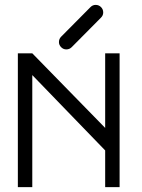

<svg xmlns="http://www.w3.org/2000/svg" viewBox="-20 -815 580 785"><path d="M53 -50V-597H112L410 -292V-597H469V-50H410V-200L112 -508V-50ZM221 -643Q221 -656 230 -665L350 -786Q359 -795 371 -795Q384 -795 393 -786Q402 -777 402 -764Q402 -752 393 -743L273 -622Q264 -613 251 -613Q239 -613 230 -622Q221 -631 221 -643Z"/></svg>

Font: 3270 Nerd Font Mono
Style: Regular
Weight: 400
Monospace: yes
Version: Version 3.0.1;Nerd Fonts 3.0.0